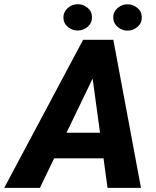

<svg xmlns="http://www.w3.org/2000/svg" viewBox="-74 -902 750 922"><path d="M391.6 -567.9 117.7 0H-53.7L325.2 -710.9H434.1ZM442.4 0 362.8 -583.5 367.7 -710.9H470.2L603 0ZM479.5 -264.6 457.5 -141.6H97.2L119.1 -264.6ZM230.5 -816.4Q230 -844.2 250.7 -862.8Q271.5 -881.3 297.9 -881.8Q324.7 -882.3 345.9 -865.2Q367.2 -848.1 367.7 -820.3Q368.7 -792.5 347.9 -774.2Q327.1 -755.9 300.3 -755.4Q274.4 -754.9 252.9 -772Q231.4 -789.1 230.5 -816.4ZM469.7 -816.4Q469.2 -844.2 489.7 -862.5Q510.3 -880.9 536.6 -881.3Q563.5 -881.8 585 -864.7Q606.4 -847.7 606.9 -819.8Q607.9 -792 587.2 -773.7Q566.4 -755.4 539.6 -754.9Q513.7 -754.4 492.2 -771.7Q470.7 -789.1 469.7 -816.4Z"/></svg>

Font: Roboto ExtraBold
Style: Italic
Weight: 800
Designer: Christian Robertson
Foundry: Google
Version: Version 3.009; 2024